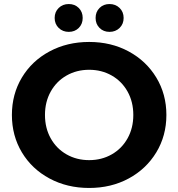

<svg xmlns="http://www.w3.org/2000/svg" viewBox="-20 -920 884 952"><path d="M39 -350Q39 -453 88.5 -535.5Q138 -618 225.5 -665Q313 -712 422 -712Q531 -712 618 -665Q705 -618 755 -535.5Q805 -453 805 -350Q805 -247 755 -164.5Q705 -82 618 -35Q531 12 422 12Q313 12 225.5 -35Q138 -82 88.5 -164.5Q39 -247 39 -350ZM641 -350Q641 -415 612.5 -466Q584 -517 534 -545.5Q484 -574 422 -574Q360 -574 310 -545.5Q260 -517 231.5 -466Q203 -415 203 -350Q203 -285 231.5 -234Q260 -183 310 -154.5Q360 -126 422 -126Q484 -126 534 -154.5Q584 -183 612.5 -234Q641 -285 641 -350ZM251 -831Q251 -861 271 -880.5Q291 -900 321 -900Q351 -900 370.5 -880.5Q390 -861 390 -831Q390 -801 370.5 -781.5Q351 -762 321 -762Q291 -762 271 -781.5Q251 -801 251 -831ZM454 -831Q454 -861 473.5 -880.5Q493 -900 523 -900Q553 -900 573 -880.5Q593 -861 593 -831Q593 -801 573 -781.5Q553 -762 523 -762Q493 -762 473.5 -781.5Q454 -801 454 -831Z"/></svg>

Font: Idrija
Style: Bold
Weight: 700
Designer: Julieta Ulanovsky
Foundry: Julieta Ulanovsky
Version: Version 7.200